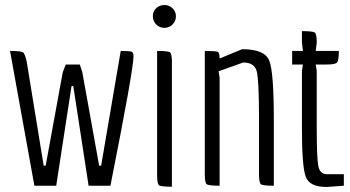

<svg xmlns="http://www.w3.org/2000/svg" viewBox="-20 -740 1395 765"><path d="M512 -516Q512 -464 420 0H333L272 -397H265L204 0H117L20 -537Q63 -537 71.5 -531.5Q80 -526 87 -491L154 -80H162L230 -452L242 -483H298L308 -452L375 -80H383L461 -537Q496 -537 504 -534Q512 -531 512 -516Z M667.5 -642.5Q654 -629 635 -629Q616 -629 602.5 -642.5Q589 -656 589 -675.5Q589 -695 602.5 -707.5Q616 -720 635 -720Q654 -720 667.5 -707Q681 -694 681 -675Q681 -656 667.5 -642.5ZM606 -42V-537Q650 -537 657.5 -531.5Q665 -526 665 -491V4Q621 4 613.5 -2Q606 -8 606 -42Z M1012 -46V-267Q1012 -420 1003 -455.5Q994 -491 949 -491L851 -456L855 -431V0Q811 0 803.5 -6Q796 -12 796 -46V-537Q840 -537 847.5 -533.5Q855 -530 855 -507L945 -544Q1035 -544 1053 -498Q1071 -452 1071 -266V0Q1027 0 1019.5 -6Q1012 -12 1012 -46Z M1183 -228V-458L1187 -483H1144V-537H1187L1183 -572V-616Q1227 -616 1234.5 -610Q1242 -604 1242 -570L1238 -537H1330Q1330 -500 1323.5 -491.5Q1317 -483 1282 -483H1238L1242 -458V-228Q1242 -114 1248 -80Q1254 -46 1282 -46H1350V0L1281 5Q1212 5 1197.5 -37.5Q1183 -80 1183 -228Z"/></svg>

Font: Economica
Style: Regular
Weight: 400
Designer: Vicente Lamonaca
Foundry: Vicente Lamonaca
Version: Version 1.101